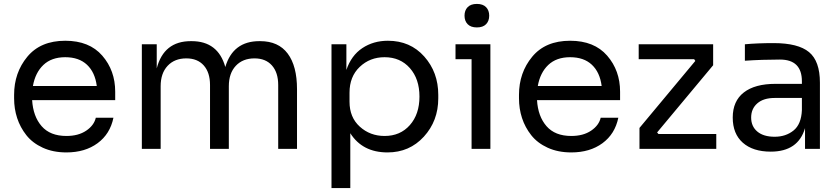

<svg xmlns="http://www.w3.org/2000/svg" viewBox="-20 -760 4289 980"><path d="M319 18Q251 18 198.5 -6Q146 -30 114.5 -70Q83 -110 67.5 -157.5Q52 -205 52 -258V-276Q52 -389 119.5 -470.5Q187 -552 313 -552Q436 -552 502 -476Q568 -400 568 -292V-249H144Q149 -166 192.5 -116Q236 -66 319 -66Q380 -66 420 -93Q460 -120 469 -159H559Q542 -76 478 -29Q414 18 319 18ZM148 -321H474Q465 -391 424 -429.5Q383 -468 313 -468Q243 -468 201.5 -428.5Q160 -389 148 -321Z M800 0H704V-534H780V-411Q816 -550 954 -550H958Q1093 -550 1130 -418Q1169 -550 1304 -550H1308Q1401 -550 1448.5 -486.5Q1496 -423 1496 -305V0H1400V-326Q1400 -390 1368 -426Q1336 -462 1279 -462Q1219 -462 1183.5 -424Q1148 -386 1148 -320V0H1052V-326Q1052 -390 1020 -426Q988 -462 931 -462Q871 -462 835.5 -424Q800 -386 800 -320Z M1768 200H1672V-534H1748V-403Q1773 -477 1829.5 -514.5Q1886 -552 1960 -552Q2074 -552 2145.5 -471.5Q2217 -391 2217 -276V-258Q2217 -143 2143.5 -62.5Q2070 18 1958 18Q1830 18 1768 -80ZM1943 -66Q2023 -66 2072 -121.5Q2121 -177 2121 -267Q2121 -357 2072 -412.5Q2023 -468 1943 -468Q1868 -468 1816 -418.5Q1764 -369 1764 -287V-241Q1764 -161 1816.5 -113.5Q1869 -66 1943 -66Z M2461 -636.5Q2445 -620 2414 -620Q2383 -620 2367 -636.5Q2351 -653 2351 -680Q2351 -707 2367 -723.5Q2383 -740 2414 -740Q2445 -740 2461 -723.5Q2477 -707 2477 -680Q2477 -653 2461 -636.5ZM2483 0H2387V-458H2305V-534H2483Z M2896 18Q2828 18 2775.5 -6Q2723 -30 2691.5 -70Q2660 -110 2644.5 -157.5Q2629 -205 2629 -258V-276Q2629 -389 2696.5 -470.5Q2764 -552 2890 -552Q3013 -552 3079 -476Q3145 -400 3145 -292V-249H2721Q2726 -166 2769.5 -116Q2813 -66 2896 -66Q2957 -66 2997 -93Q3037 -120 3046 -159H3136Q3119 -76 3055 -29Q2991 18 2896 18ZM2725 -321H3051Q3042 -391 3001 -429.5Q2960 -468 2890 -468Q2820 -468 2778.5 -428.5Q2737 -389 2725 -321Z M3636 0H3244V-107L3529 -449L3523 -458H3240V-534H3620V-427L3334 -84L3341 -76H3636Z M3914 14Q3823 14 3771.5 -31.5Q3720 -77 3720 -160Q3720 -244 3776.5 -288Q3833 -332 3938 -332H4073V-345Q4073 -456 3961 -456Q3870 -456 3782 -450V-534Q3846 -540 3929 -540Q4054 -540 4109.5 -494Q4165 -448 4165 -338V0H4089V-106Q4054 14 3914 14ZM4073 -198V-260H3934Q3877 -260 3845.5 -232.5Q3814 -205 3814 -160Q3814 -115 3845.5 -88.5Q3877 -62 3934 -62Q3991 -62 4030.5 -94Q4070 -126 4073 -198Z"/></svg>

Font: Sora
Style: Regular
Weight: 400
Designer: Jonathan Barnbrook, Julián Moncada
Foundry: Barnbrook Fonts
Version: Version 2.000